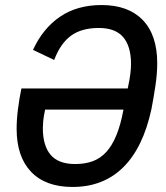

<svg xmlns="http://www.w3.org/2000/svg" viewBox="-20 -730 659 762"><path d="M268 12Q161 12 103.5 -48Q46 -108 46 -219Q46 -256 51.5 -298.5Q57 -341 65 -379H487Q495 -416 497.5 -438.5Q500 -461 500 -476Q500 -546 469 -582.5Q438 -619 372 -619Q304 -619 262 -588.5Q220 -558 195 -492L111 -532Q150 -617 218 -663.5Q286 -710 383 -710Q489 -710 546.5 -650.5Q604 -591 604 -479Q604 -437 596.5 -387.5Q589 -338 581 -297Q548 -144 469 -66Q390 12 268 12ZM278 -79Q317 -79 347.5 -90Q378 -101 401.5 -126.5Q425 -152 442 -193.5Q459 -235 470 -295H159Q153 -266 151.5 -249.5Q150 -233 150 -222Q150 -152 181 -115.5Q212 -79 278 -79Z"/></svg>

Font: IBM Plex Sans Condensed Medium
Style: Italic
Weight: 500
Width: 3
Italic angle: -11°
Designer: Mike Abbink, Paul van der Laan, Pieter van Rosmalen
Foundry: Bold Monday
Version: Version 1.3